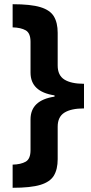

<svg xmlns="http://www.w3.org/2000/svg" viewBox="-20 -734 434 912"><path d="M40 48Q79 47 102 34Q125 21 125 -21V-167Q125 -258 239 -275V-281Q125 -298 125 -389V-535Q125 -577 102 -590Q79 -603 40 -604V-714Q126 -714 172 -700Q218 -686 236 -656Q254 -626 254 -578V-423Q254 -376 286 -356Q318 -336 379 -336V-219Q318 -219 286 -199Q254 -179 254 -132V22Q254 70 236 100Q218 130 172 144Q126 158 40 158Z"/></svg>

Font: Noto Sans Vithkuqi
Style: Bold
Weight: 700
Version: Version 1.001; ttfautohint (v1.8.4.7-5d5b)